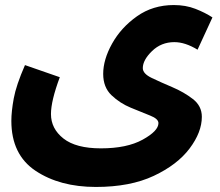

<svg xmlns="http://www.w3.org/2000/svg" viewBox="-20 -510 872 761"><path d="M25 -31Q25 103 121 167Q217 231 360 231Q496 231 589.5 187Q683 143 731.5 78.5Q780 14 780 -47Q780 -90 744.5 -117.5Q709 -145 663 -164.5Q617 -184 581.5 -201Q546 -218 546 -240Q546 -272 582.5 -307.5Q619 -343 671 -343Q714 -343 763 -313L822 -441Q793 -460 754.5 -475Q716 -490 669 -490Q586 -490 523 -445.5Q460 -401 424.5 -337.5Q389 -274 389 -217Q389 -164 422 -132.5Q455 -101 498.5 -83Q542 -65 575 -52Q608 -39 608 -22Q608 9 545.5 43.5Q483 78 380 78Q281 78 231.5 39Q182 0 182 -58Q182 -110 217 -204L79 -252Q44 -172 34.5 -120Q25 -68 25 -31Z"/></svg>

Font: Noto Sans Arabic Extra
Style: Regular
Weight: 800
Designer: Nadine Chahine - Monotype Design Team
Foundry: Monotype Imaging Inc.
Version: Version 1.902